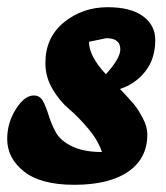

<svg xmlns="http://www.w3.org/2000/svg" viewBox="-40 -505 461 533"><path d="M391 -394Q391 -342 363.5 -307Q336 -272 293 -258Q318 -232 331 -216.5Q344 -201 356.5 -177Q369 -153 369 -132Q369 -65 316 -28.5Q263 8 166 8Q73 8 26.5 -29Q-20 -66 -20 -119Q-20 -164 4 -202Q28 -240 54 -240Q71 -240 79.5 -224Q88 -208 95 -185Q102 -162 114.5 -138.5Q127 -115 159.5 -99Q192 -83 243 -83Q232 -116 204.5 -148.5Q177 -181 151.5 -202.5Q126 -224 106 -257.5Q86 -291 86 -330Q86 -401 137.5 -443Q189 -485 259 -485Q323 -485 357 -460Q391 -435 391 -394ZM207 -389Q207 -349 254 -299Q294 -343 294 -368Q294 -399 255 -399Z"/></svg>

Font: LeckerliOne
Style: Regular
Weight: 400
Designer: Gesine Todt
Foundry: Gesine Todt
Version: Version 1.000